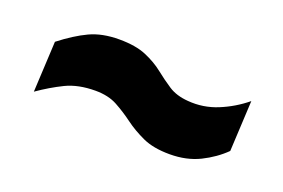

<svg xmlns="http://www.w3.org/2000/svg" viewBox="-44 -509 617 419"><g transform="rotate(20 265.0 -300.0)"><path d="M366 -201Q328 -201 303 -212.5Q278 -224 258.5 -238.5Q239 -253 218 -264.5Q197 -276 167 -276Q127 -276 98.3 -262Q69.7 -248 41 -228L47 -346Q80.4 -372 109.2 -385.5Q138 -399 177.5 -399Q216 -399 240.5 -388.5Q265 -378 282.5 -364Q300 -350 318.3 -338Q336.6 -326 364 -324Q399.7 -321 432.8 -334.5Q466 -348 494 -371L488 -253Q465.7 -231 435.4 -216Q405 -201 366 -201Z"/></g></svg>

Font: Lora
Style: Italic
Weight: 400
Italic angle: -3°
Designer: Olga Karpushina, Alexei Vanyashin (Cyrillic)
Foundry: Cyreal
Version: Version 3.008